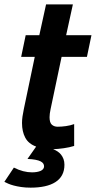

<svg xmlns="http://www.w3.org/2000/svg" viewBox="-50 -675 443 888"><path d="M248 86.9Q248 114.3 237.3 134.3Q226.6 154.3 206.3 167.2Q186 180.2 157.2 186.5Q128.4 192.9 91.8 192.9Q66.9 192.9 47.6 189.9Q28.3 187 13.7 183.1Q-1 179.2 -11.5 174.6Q-22 169.9 -29.8 166L14.2 100.1Q36.1 111.3 57.1 116.7Q78.1 122.1 98.1 122.1Q109.9 122.1 119.9 120.4Q129.9 118.7 137.5 115.5Q145 112.3 149.4 106.9Q153.8 101.6 153.8 94.2Q153.8 87.9 150.4 82Q147 76.2 138.2 71.5Q129.4 66.9 114.5 64Q99.6 61 77.1 60.1L117.2 2.9Q82 -9.8 66.9 -38.1Q51.8 -66.4 51.8 -106Q51.8 -120.1 54 -136Q56.2 -151.9 60.1 -169.9L110.8 -412.1H47.9L68.8 -512.2H131.8L163.1 -654.8H287.1L255.9 -512.2H373L352.1 -412.1H234.9L184.1 -170.9Q181.6 -159.7 180.4 -150.1Q179.2 -140.6 179.2 -132.8Q179.2 -107.9 189.7 -98.4Q200.2 -88.9 216.8 -88.9Q234.4 -88.9 255.1 -91.8Q275.9 -94.7 293 -101.1V0Q271 6.8 244.9 10.5Q218.8 14.2 195.8 15.1Q206.1 19 215.6 25.1Q225.1 31.2 232.2 40Q239.3 48.8 243.7 60.5Q248 72.3 248 86.9Z"/></svg>

Font: Lorenzo Sans
Style: Bold Italic
Weight: 700
Italic angle: -12°
Foundry: Intel Corporation
Version: Version 1.00; ttfautohint (v1.5)